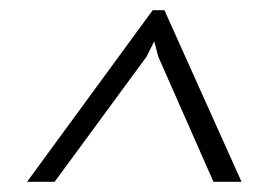

<svg xmlns="http://www.w3.org/2000/svg" viewBox="-20 -677 496 376"><path d="M302 -657 453 -321H398L290 -566L282 -596L267 -566L87 -321H33L279 -657Z"/></svg>

Font: Unna
Style: Bold Italic
Weight: 700
Italic angle: -8.05°
Designer: Jorge de Buen Unna
Foundry: Omnibus-Type
Version: Version 2.008